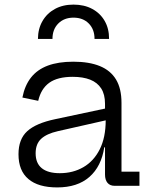

<svg xmlns="http://www.w3.org/2000/svg" viewBox="-20 -812 664 839"><path d="M481.2 0Q460.7 0 449.8 -12.9Q438.9 -25.9 438.9 -49.4V-209.6L445.5 -226.1L441.9 -286.7L438.9 -318.1V-358.5Q438.9 -399.4 422.3 -425.4Q405.6 -451.4 374.1 -463.9Q342.5 -476.3 297.9 -476.3Q231.5 -476.3 195.3 -450.3Q159.1 -424.2 147 -371.4L77.9 -385.8Q88.1 -438.4 115.5 -473.2Q142.9 -508 188.7 -525.2Q234.5 -542.4 300.5 -542.4Q369.4 -542.4 416.2 -523.3Q463.1 -504.2 487 -464.6Q510.9 -424.9 510.9 -362.7V-61.9H589.4V0ZM229.9 7Q147.1 7 104 -29.7Q60.8 -66.3 60.8 -138Q60.8 -203.9 99 -238.7Q137.2 -273.6 221 -291.2L460.5 -342.1V-290.3L232.8 -238.8Q183.8 -227.7 159.7 -205.3Q135.7 -182.9 135.7 -142.3Q135.7 -98.7 162.6 -77Q189.5 -55.2 241.3 -55.2Q299.1 -55.2 344.5 -81.6Q390 -108 415.9 -159.6Q441.9 -211.2 441.9 -286.7L460.8 -168.3H435.6Q423 -84.9 370.8 -38.9Q318.5 7 229.9 7ZM456.6 -642Q456.9 -686.7 437.5 -720.4Q418.1 -754.2 383.1 -773Q348.1 -791.9 301.2 -791.9Q254.9 -791.9 220.1 -772.9Q185.2 -753.9 165.7 -720.1Q146.1 -686.4 145.8 -642H209.3Q209.3 -683.9 234.8 -709.4Q260.3 -734.9 301.2 -734.9Q342.6 -734.9 367.8 -709.4Q393.1 -683.9 393.1 -642Z"/></svg>

Font: Hepta Slab ExtraLight
Style: Regular
Weight: 200
Designer: Michael LaGattuta
Foundry: Michael LaGattuta
Version: Version 1.100